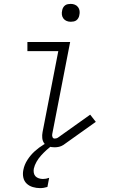

<svg xmlns="http://www.w3.org/2000/svg" viewBox="-20 -746 590 988"><path d="M261 12Q245 12 230.5 7.5Q216 3 207.5 -8.5Q199 -20 197.5 -35.5Q196 -51 199 -66L280 -483H121V-530H341L249 -57Q247 -49 250 -41Q253 -33 261 -33Q265 -33 269.5 -34Q274 -35 277 -37L444 -156L473 -119L306 0Q295 7 283.5 9.5Q272 12 261 12ZM186 222Q167 222 148.5 216.5Q130 211 117 198.5Q104 186 100 167.5Q96 149 100 129Q105 102 121 77Q137 52 158.5 32.5Q180 13 205.5 -2.5Q231 -18 257 -29L252 0Q235 12 220 25.5Q205 39 191.5 54Q178 69 168 86.5Q158 104 154 122Q152 133 154 143.5Q156 154 162.5 161Q169 168 179.5 171.5Q190 175 201 175Q209 175 217 173.5Q225 172 233 169L224 216Q214 219 205 220.5Q196 222 186 222ZM344 -634Q333 -634 323 -638Q313 -642 306.5 -650.5Q300 -659 298.5 -670Q297 -681 300 -693Q301 -700 305 -707Q309 -714 315 -718.5Q321 -723 329 -724.5Q337 -726 344 -726Q355 -726 365 -722Q375 -718 381.5 -709.5Q388 -701 389.5 -690Q391 -679 388 -667Q387 -660 383 -653Q379 -646 373 -641.5Q367 -637 359 -635.5Q351 -634 344 -634Z"/></svg>

Font: Lode Dark Term
Style: Italic
Weight: 400
Italic angle: -11°
Monospace: yes
Designer: Belleve Invis
Foundry: Belleve Invis
Version: Version 29.2.0